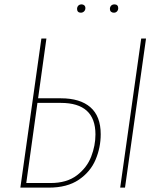

<svg xmlns="http://www.w3.org/2000/svg" viewBox="-20 -857 738 877"><path d="M440 -244Q440 -183 416.5 -127.5Q393 -72 340 -36Q287 0 203 0H73L169 -681H192L154 -408H258Q346 -408 393 -367Q440 -326 440 -244ZM625 -681H647L551 0H529ZM416 -243Q416 -387 258 -387H151L100 -21H211Q285 -21 331 -56Q377 -91 396.5 -141.5Q416 -192 416 -243ZM332 -816Q332 -825 337.5 -831Q343 -837 353 -837Q360 -837 365 -832.5Q370 -828 370 -820Q370 -811 364 -805Q358 -799 349 -799Q341 -799 336.5 -803.5Q332 -808 332 -816ZM482 -816Q482 -825 487.5 -831Q493 -837 503 -837Q511 -837 515.5 -832.5Q520 -828 520 -820Q520 -811 514.5 -805Q509 -799 500 -799Q492 -799 487 -803.5Q482 -808 482 -816Z"/></svg>

Font: Fira Sans Condensed Thin
Style: Italic
Weight: 250
Width: 3
Italic angle: -8°
Designer: Carrois Corporate & Edenspiekermann AG
Foundry: Carrois Corporate GbR & Edenspiekermann AG
Version: Version 4.203